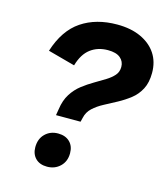

<svg xmlns="http://www.w3.org/2000/svg" viewBox="-108 -787 769 884"><g transform="rotate(15 277.0 -345.0)"><path d="M177 -227 182 -257Q188 -300 207 -330Q226 -360 252.5 -380.5Q279 -401 306.5 -417Q334 -433 357.5 -447.5Q381 -462 395.5 -478.5Q410 -495 410 -519Q410 -545 390.5 -561.5Q371 -578 331 -578Q283 -578 248.5 -552Q214 -526 198 -470L69 -505Q102 -609 172 -656Q242 -703 342 -703Q408 -703 455.5 -681Q503 -659 528.5 -620.5Q554 -582 554 -529Q554 -483 537.5 -451.5Q521 -420 494 -399Q467 -378 436.5 -361.5Q406 -345 376.5 -329.5Q347 -314 326 -294.5Q305 -275 299 -247L294 -227ZM198 13Q163 13 143 -7Q123 -27 123 -60Q123 -100 147.5 -124Q172 -148 209 -148Q244 -148 264.5 -128Q285 -108 285 -74Q285 -35 260 -11Q235 13 198 13Z"/></g></svg>

Font: Radio Canada Big SemiBold
Style: Italic
Weight: 600
Italic angle: -12°
Designer: Étienne Aubert Bonn
Foundry: Coppers and Brasses
Version: Version 1.001